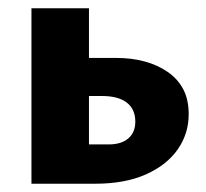

<svg xmlns="http://www.w3.org/2000/svg" viewBox="-20 -444 498 464"><path d="M56 0V-424H195V-95H243Q273 -95 290 -109.5Q307 -124 307 -150Q307 -180 286.5 -196Q266 -212 226 -212H164V-304H261Q298 -304 329.5 -295.5Q361 -287 385.5 -270Q410 -253 423 -228Q436 -203 436 -168Q436 -121 409.5 -83Q383 -45 332.5 -22.5Q282 0 210 0Z"/></svg>

Font: Ysabeau Infant ExtraBold
Style: Regular
Weight: 800
Designer: Christian Thalmann (Catharsis Fonts)
Version: Version 2.001;gftools[0.9.30]; featfreeze: ss01,ss02,lnum